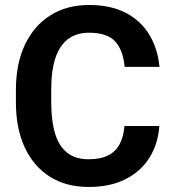

<svg xmlns="http://www.w3.org/2000/svg" viewBox="-20 -741 694 771"><path d="M479.8 -234.9H619.8Q614.8 -163.4 580.4 -108.1Q545.9 -52.8 484.2 -21.5Q422.6 9.8 335.6 9.8Q245.4 9.8 179.9 -31.7Q114.5 -73.2 79.2 -149.4Q43.9 -225.5 43.9 -329.5V-381Q43.9 -485 80.1 -561.4Q116.2 -637.8 182.3 -679.4Q248.4 -721 337.5 -721Q425.4 -721 486 -689Q546.7 -656.9 580.2 -600.8Q613.7 -544.7 620.4 -472.4H480.4Q474.9 -538.1 443.2 -573.8Q411.5 -609.6 337.5 -609.6Q287.1 -609.6 253.3 -584.2Q219.5 -558.9 202.6 -508.3Q185.7 -457.6 185.7 -381.9V-329.5Q185.7 -256.4 201 -205.5Q216.3 -154.6 249.5 -128Q282.6 -101.5 335.6 -101.5Q383.1 -101.5 413.5 -116.6Q443.8 -131.6 460 -161.3Q476.1 -190.9 479.8 -234.9Z"/></svg>

Font: Vazirmatn
Style: Regular
Weight: 400
Designer: Saber Rastikerdar
Foundry: Saber Rastikerdar
Version: Version 33.003;September 2, 2022;FontCreator 14.0.0.2862 64-